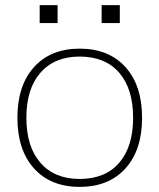

<svg xmlns="http://www.w3.org/2000/svg" viewBox="-20 -720 623 750"><path d="M291 10Q178 10 113 -62Q48 -134 48 -260Q48 -386 113 -458Q178 -530 291 -530Q405 -530 470 -458Q535 -386 535 -260Q535 -134 470 -62Q405 10 291 10ZM291 -21Q391 -21 445.5 -84Q500 -147 500 -260Q500 -373 445.5 -436Q391 -499 291 -499Q193 -499 138 -436Q83 -373 83 -260Q83 -147 138 -84Q193 -21 291 -21ZM377 -630V-700H448V-630ZM135 -630V-700H205V-630Z"/></svg>

Font: M PLUS 1 ExtraLight
Style: Regular
Weight: 250
Version: Version 1.001